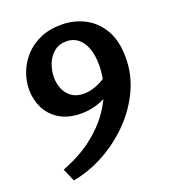

<svg xmlns="http://www.w3.org/2000/svg" viewBox="-132 -610 821 920"><g transform="rotate(-20 278.0 -150.0)"><path d="M285 -511Q348 -511 402 -483.5Q456 -456 489 -400Q522 -344 522 -257Q522 -171 485.5 -93Q449 -15 387 48Q325 111 247.5 153.5Q170 196 87 211L59 146Q149 111 212 63Q275 15 314.5 -41Q354 -97 372 -154.5Q390 -212 390 -265Q390 -321 375.5 -357Q361 -393 336.5 -410.5Q312 -428 281 -428Q243 -428 217.5 -407Q192 -386 179 -353Q166 -320 166 -285Q166 -254 177.5 -226Q189 -198 213.5 -180.5Q238 -163 276 -163Q302 -163 331.5 -173Q361 -183 391 -203L376 -119Q340 -98 304 -88Q268 -78 233 -78Q166 -78 121.5 -105Q77 -132 55.5 -176Q34 -220 34 -270Q34 -314 50 -356.5Q66 -399 97.5 -434Q129 -469 176 -490Q223 -511 285 -511Z"/></g></svg>

Font: Rosario Light
Style: Bold
Weight: 700
Version: Version 1.101; ttfautohint (v1.8.1.43-b0c9)